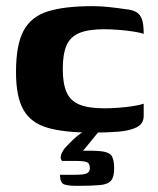

<svg xmlns="http://www.w3.org/2000/svg" viewBox="-20 -425 513 624"><path d="M280 6Q190 6 135.5 -9.5Q81 -25 56.5 -67.5Q32 -110 32 -191Q32 -279 56.5 -325Q81 -371 135.5 -388Q190 -405 280 -405Q306 -405 330.5 -402.5Q355 -400 390 -395Q410 -393 422.5 -386Q435 -379 441 -363Q447 -347 447 -315Q436 -319 413.5 -322.5Q391 -326 365 -328Q339 -330 319 -330Q268 -330 238.5 -318Q209 -306 196.5 -278Q184 -250 184 -201Q184 -153 196.5 -125Q209 -97 238.5 -85Q268 -73 319 -73Q342 -73 367.5 -75Q393 -77 414.5 -80.5Q436 -84 447 -88V-48Q447 -23 424.5 -11.5Q402 0 364 3Q326 6 280 6ZM229 179Q194 179 184.5 172Q175 165 175 143Q178 143 190 143Q202 143 225 143Q252 143 262 138.5Q272 134 272 122Q272 106 262.5 102Q253 98 225 98H182Q181 98 178.5 93Q176 88 178.5 78.5Q181 69 191 56Q198 49 206 40.5Q214 32 223.5 23.5Q233 15 242.5 8.5Q252 2 260 -1H304L250 65Q294 64 315.5 67.5Q337 71 344 83.5Q351 96 351 123Q351 150 341 162Q331 174 305 176.5Q279 179 229 179Z"/></svg>

Font: r_Genos
Style: Bold
Weight: 700
Designer: Robert E. Leuschke
Foundry: Robert E. Leuschke
Version: Version 2.000;June 29, 2024;FontCreator 14.0.0.2814 32-bit